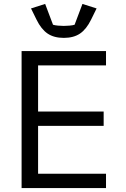

<svg xmlns="http://www.w3.org/2000/svg" viewBox="-20 -958 640 978"><path d="M90 0V-698H520V-625H174V-390H508V-317H174V-73H520V0ZM166 -858 138 -915 210 -938 250 -832Q259 -829 275.5 -827.5Q292 -826 305 -826Q318 -826 334.5 -827.5Q351 -829 360 -832L400 -938L472 -915L444 -858Q420 -809 387.5 -787Q355 -765 305 -765Q255 -765 222.5 -787Q190 -809 166 -858Z"/></svg>

Font: iA Writer Quattro V
Style: Regular
Weight: 400
Designer: Mike Abbink, Paul van der Laan, Pieter van Rosmalen, Oliver Reichenstein
Foundry: Information Architects Inc.
Version: Version 2.000